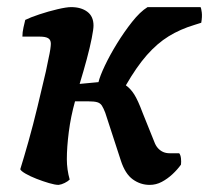

<svg xmlns="http://www.w3.org/2000/svg" viewBox="-20 -520 588 540"><path d="M145 0Q135 0 118 -5Q101 -10 83 -17Q65 -24 52 -31.5Q39 -39 37 -44Q47 -76 60 -122Q73 -168 85.5 -220Q98 -272 109 -319Q113 -340 116.5 -355.5Q120 -371 121.5 -381.5Q123 -392 123 -397Q123 -408 115.5 -412.5Q108 -417 92 -417H43Q43 -429 46 -442.5Q49 -456 51 -464Q65 -471 90.5 -479.5Q116 -488 141.5 -494Q167 -500 180 -500Q208 -500 225.5 -487Q243 -474 243 -448Q243 -438 238 -412.5Q233 -387 224 -353.5Q215 -320 204 -284L257 -289Q261 -306 275 -335.5Q289 -365 309 -397.5Q329 -430 351.5 -458.5Q374 -487 395 -500H544Q546 -497 547.5 -485Q549 -473 546 -456L527 -450Q487 -438 454.5 -418Q422 -398 393 -365Q364 -332 334 -280Q347 -271 357.5 -254.5Q368 -238 381 -203L414 -121Q418 -110 424.5 -103Q431 -96 439 -92.5Q447 -89 457 -89H484Q488 -84 489 -74.5Q490 -65 489 -57Q479 -43 465 -30Q451 -17 435 -8.5Q419 0 401 0Q375 0 353.5 -15.5Q332 -31 320 -68L276 -203Q271 -216 266.5 -223Q262 -230 253.5 -232.5Q245 -235 228 -235H191Q179 -192 173.5 -149Q168 -106 168 -72Q168 -58 170 -43.5Q172 -29 176 -15Q171 -10 162 -5.5Q153 -1 145 0Z"/></svg>

Font: Texturina 12pt ExtraBold
Style: Italic
Weight: 800
Italic angle: -11°
Designer: Guillermo Torres Carreño
Foundry: Omnibus-Type
Version: Version 1.002